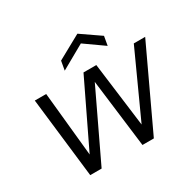

<svg xmlns="http://www.w3.org/2000/svg" viewBox="-151 -868 1061 1038"><g transform="rotate(-30 380.0 -348.5)"><path d="M129 0 71 -499H142L185 -69H168L375 -499H455L510 -69H493L689 -499H760L526 0H455L399 -451H415L200 0ZM292 -558 302 -615 451 -697 570 -615 560 -558 441 -642Z"/></g></svg>

Font: DM Sans 20pt Light
Style: Italic
Weight: 300
Italic angle: -10°
Version: Version 4.004;gftools[0.9.30]